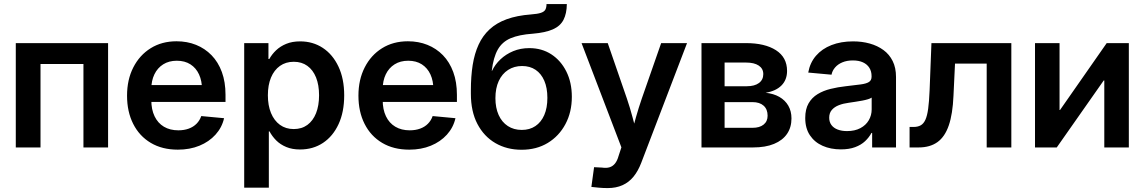

<svg xmlns="http://www.w3.org/2000/svg" viewBox="-20 -748 5807 974"><path d="M528.3 -529.3V0H403.3V-423.3H185.5V0H60.1V-529.3Z M882.3 11.2Q802.7 11.2 744.9 -23.2Q687 -57.6 655.8 -119.4Q624.5 -181.2 624.5 -262.7Q624.5 -343.8 656.2 -406Q688 -468.3 744.4 -503.4Q800.8 -538.6 875.5 -538.6Q929.2 -538.6 974.4 -520.5Q1019.5 -502.4 1053.2 -467.8Q1086.9 -433.1 1105.5 -382.6Q1124 -332 1124 -267.1V-231H678.2V-316.4H1061.5L1004.9 -292.5Q1004.9 -337.4 989.7 -370.4Q974.6 -403.3 946 -421.6Q917.5 -439.9 877 -439.9Q836.9 -439.9 807.9 -421.6Q778.8 -403.3 763.2 -370.8Q747.6 -338.4 747.6 -296.4V-240.2Q747.6 -192.4 764.2 -158Q780.8 -123.5 811.5 -105.2Q842.3 -86.9 884.8 -86.9Q914.1 -86.9 937.5 -95.5Q960.9 -104 977.1 -120.4Q993.2 -136.7 1001 -159.2L1116.7 -148.4Q1106 -101.1 1073.2 -64.9Q1040.5 -28.8 991.7 -8.8Q942.9 11.2 882.3 11.2Z M1218.8 204.1V-529.3H1341.8V-448.7H1346.2Q1359.4 -472.7 1380.6 -492.9Q1401.9 -513.2 1432.1 -525.6Q1462.4 -538.1 1502.4 -538.1Q1567.4 -538.1 1617.7 -504.9Q1668 -471.7 1697 -410.2Q1726.1 -348.6 1726.1 -264.2Q1726.1 -179.7 1697.5 -118.2Q1668.9 -56.6 1618.7 -23.2Q1568.4 10.3 1502 10.3Q1462.4 10.3 1432.4 -2.2Q1402.3 -14.6 1381.3 -35.6Q1360.4 -56.6 1347.2 -81.5H1343.8V204.1ZM1470.2 -93.3Q1510.7 -93.3 1539.3 -114.3Q1567.9 -135.3 1583.3 -173.8Q1598.6 -212.4 1598.6 -264.6Q1598.6 -316.9 1583.3 -355Q1567.9 -393.1 1539.3 -413.8Q1510.7 -434.6 1470.2 -434.6Q1429.7 -434.6 1400.1 -413.6Q1370.6 -392.6 1354.7 -354.5Q1338.9 -316.4 1338.9 -264.6Q1338.9 -213.4 1354.7 -174.8Q1370.6 -136.2 1400.1 -114.7Q1429.7 -93.3 1470.2 -93.3Z M2056.2 11.2Q1976.6 11.2 1918.7 -23.2Q1860.8 -57.6 1829.6 -119.4Q1798.3 -181.2 1798.3 -262.7Q1798.3 -343.8 1830.1 -406Q1861.8 -468.3 1918.2 -503.4Q1974.6 -538.6 2049.3 -538.6Q2103 -538.6 2148.2 -520.5Q2193.4 -502.4 2227.1 -467.8Q2260.7 -433.1 2279.3 -382.6Q2297.9 -332 2297.9 -267.1V-231H1852.1V-316.4H2235.4L2178.7 -292.5Q2178.7 -337.4 2163.6 -370.4Q2148.4 -403.3 2119.9 -421.6Q2091.3 -439.9 2050.8 -439.9Q2010.7 -439.9 1981.7 -421.6Q1952.6 -403.3 1937 -370.8Q1921.4 -338.4 1921.4 -296.4V-240.2Q1921.4 -192.4 1938 -158Q1954.6 -123.5 1985.4 -105.2Q2016.1 -86.9 2058.6 -86.9Q2087.9 -86.9 2111.3 -95.5Q2134.8 -104 2150.9 -120.4Q2167 -136.7 2174.8 -159.2L2290.5 -148.4Q2279.8 -101.1 2247.1 -64.9Q2214.4 -28.8 2165.5 -8.8Q2116.7 11.2 2056.2 11.2Z M2626 11.7Q2551.3 11.7 2493.2 -22Q2435.1 -55.7 2401.9 -119.1Q2368.7 -182.6 2368.7 -272.5V-289.6Q2368.7 -360.4 2377.9 -418.5Q2387.2 -476.6 2408 -521.7Q2428.7 -566.9 2463.9 -599.4Q2499 -631.8 2550.8 -650.6Q2602.5 -669.4 2673.8 -674.8Q2707 -677.2 2723.9 -682.9Q2740.7 -688.5 2746.6 -699.2Q2752.4 -710 2752.4 -727.5H2855.5Q2855 -679.2 2838.6 -647.5Q2822.3 -615.7 2784.7 -599.1Q2747.1 -582.5 2683.6 -577.1Q2613.3 -572.3 2570.3 -554Q2527.3 -535.6 2505.1 -496.3Q2482.9 -457 2474.6 -388.7H2476.1Q2491.2 -420.9 2518.8 -447Q2546.4 -473.1 2583.5 -488.5Q2620.6 -503.9 2665 -503.9Q2728.5 -503.9 2776.9 -472.4Q2825.2 -440.9 2853 -385.3Q2880.9 -329.6 2880.9 -256.8Q2880.9 -179.2 2848.4 -118.4Q2815.9 -57.6 2758.8 -22.9Q2701.7 11.7 2626 11.7ZM2627 -88.9Q2667 -88.9 2696 -108.4Q2725.1 -127.9 2741 -164.3Q2756.8 -200.7 2756.8 -251.5Q2756.8 -302.2 2741.2 -338.4Q2725.6 -374.5 2697 -393.8Q2668.5 -413.1 2628.4 -413.1Q2588.4 -413.1 2557.6 -393.3Q2526.9 -373.5 2510 -336.9Q2493.2 -300.3 2493.2 -250Q2493.2 -201.2 2509.5 -164.8Q2525.9 -128.4 2556.2 -108.6Q2586.4 -88.9 2627 -88.9Z M2980 200.2 2993.7 100.1 3033.7 102.1Q3056.2 105.5 3072.3 100.6Q3088.4 95.7 3099.9 81.5Q3111.3 67.4 3118.2 42.5L3132.3 -0.5L2930.2 -529.3H3063L3160.2 -248Q3176.3 -200.7 3188.7 -153.6Q3201.2 -106.4 3213.9 -58.6H3180.2Q3192.9 -106.4 3206.3 -153.8Q3219.7 -201.2 3235.8 -248L3334 -529.3H3465.3L3232.9 78.1Q3216.8 120.1 3193.6 148.4Q3170.4 176.8 3137.9 191.4Q3105.5 206.1 3062.5 206.1Q3039.6 206.1 3018.1 204.1Q2996.6 202.1 2980 200.2Z M3538.6 0V-529.3H3764.2Q3860.4 -529.3 3916.5 -493.2Q3972.7 -457 3972.7 -388.2Q3972.7 -343.3 3944.6 -314.7Q3916.5 -286.1 3863.8 -277.3Q3903.8 -273.4 3933.3 -256.6Q3962.9 -239.7 3979 -211.9Q3995.1 -184.1 3995.1 -147Q3995.1 -102.1 3972.7 -69.1Q3950.2 -36.1 3906.7 -18.1Q3863.3 0 3799.8 0ZM3655.8 -99.6H3797.4Q3833.5 -99.6 3853.8 -116Q3874 -132.3 3874 -161.1Q3874 -193.8 3853.8 -211.9Q3833.5 -230 3797.4 -230H3655.8ZM3655.8 -310.5H3768.1Q3808.1 -310.5 3830.1 -326.9Q3852.1 -343.3 3852.1 -372.1Q3852.1 -399.9 3829.1 -415.3Q3806.2 -430.7 3764.2 -430.7H3655.8Z M4245.6 9.8Q4193.8 9.8 4153.1 -8.3Q4112.3 -26.4 4088.6 -61.8Q4064.9 -97.2 4064.9 -149.4Q4064.9 -194.3 4081.8 -223.6Q4098.6 -252.9 4127.7 -270.5Q4156.7 -288.1 4193.6 -297.1Q4230.5 -306.2 4270 -310.5Q4317.9 -315.9 4346.7 -319.8Q4375.5 -323.7 4388.4 -332.3Q4401.4 -340.8 4401.4 -358.9V-361.8Q4401.4 -386.2 4390.1 -404.1Q4378.9 -421.9 4357.9 -431.6Q4336.9 -441.4 4306.6 -441.4Q4275.9 -441.4 4252.9 -431.6Q4230 -421.9 4216.1 -405.5Q4202.1 -389.2 4198.2 -369.1L4080.1 -379.9Q4088.9 -429.7 4119.4 -465.1Q4149.9 -500.5 4198 -519.3Q4246.1 -538.1 4307.6 -538.1Q4353 -538.1 4392.3 -527.1Q4431.6 -516.1 4461.7 -494.1Q4491.7 -472.2 4508.5 -438.2Q4525.4 -404.3 4525.4 -357.4V0H4404.3V-73.7H4400.9Q4388.7 -50.8 4368.4 -31.7Q4348.1 -12.7 4317.9 -1.5Q4287.6 9.8 4245.6 9.8ZM4276.9 -83Q4316.4 -83 4344.5 -97.9Q4372.6 -112.8 4387.2 -137.9Q4401.9 -163.1 4401.9 -192.9V-252.9Q4396 -248.5 4383.3 -244.6Q4370.6 -240.7 4353.8 -237.5Q4336.9 -234.4 4319.1 -231.7Q4301.3 -229 4285.2 -226.6Q4257.8 -223.1 4235.4 -214.4Q4212.9 -205.6 4199.7 -190.2Q4186.5 -174.8 4186.5 -150.9Q4186.5 -128.9 4197.8 -113.8Q4209 -98.6 4229.5 -90.8Q4250 -83 4276.9 -83Z M4594.2 0V-104H4614.7Q4635.7 -104 4650.4 -112.1Q4665 -120.1 4674.3 -140.1Q4683.6 -160.2 4688.5 -196.3Q4693.4 -232.4 4695.8 -289.1L4705.1 -529.3H5110.4V0H4985.4V-425.3H4824.7L4816.9 -262.2Q4813 -169.9 4793.2 -112.1Q4773.4 -54.2 4735.6 -27.1Q4697.8 0 4640.1 0Z M5706.5 0H5582V-339.8H5579.1L5340.8 0H5230.5V-529.3H5355V-189.9H5357.4L5594.2 -529.3H5706.5Z"/></svg>

Font: Inter 24pt SemiBold
Style: Regular
Weight: 600
Designer: Rasmus Andersson
Foundry: rsms
Version: Version 4.001;git-66647c0bb